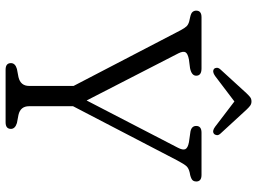

<svg xmlns="http://www.w3.org/2000/svg" viewBox="-136 -782 918 686"><g transform="rotate(90 323.0 -439.0)"><path d="M440.5 -19Q440.5 0 417 0H229Q205.5 0 205.5 -19Q205.5 -34.5 226.5 -40.5L255.5 -46Q287 -53.5 287 -84V-243L88 -625.5Q80 -640.5 73.8 -646.8Q67.5 -653 56.5 -656L41 -659.5Q27 -662.5 22.5 -668.2Q18 -674 18 -681Q18 -700 41.5 -700H224.5Q250.5 -700 250.5 -681Q250.5 -664.5 223.5 -659L192.5 -655Q171.5 -651 166.8 -642.8Q162 -634.5 170.5 -617.5L339 -289.5L507.5 -615Q517 -633 513 -642Q509 -651 488.5 -655L450 -660.5Q430 -664.5 430 -681Q430 -700 454 -700H605Q628.5 -700 628.5 -681Q628.5 -674 624.5 -668.8Q620.5 -663.5 605.5 -659.5L597.5 -658Q582 -654.5 574.5 -647Q567 -639.5 553 -613L359.5 -241V-84Q359.5 -53 390.5 -46L419.5 -40.5Q440.5 -34 440.5 -19ZM458 -744.5Q448.5 -737 433 -748.5L342.5 -817.5L251.5 -748.5Q236 -737.5 226.5 -744.5Q222.5 -748 222.2 -754.5Q222 -761 228 -767.5L312.5 -860Q320.5 -868.5 326.8 -873.5Q333 -878.5 342.5 -878.5Q351.5 -878.5 358 -873.5Q364.5 -868.5 372.5 -860L457.5 -767.5Q463.5 -761 462.8 -754.5Q462 -748 458 -744.5Z"/></g></svg>

Font: Fraunces 72pt S100 Light
Style: Regular
Weight: 300
Version: Version 1.000; ttfautohint (v1.8.3)